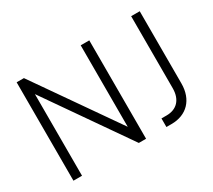

<svg xmlns="http://www.w3.org/2000/svg" viewBox="-139 -1002 1396 1259"><g transform="rotate(-30 559.5 -372.5)"><path d="M94 0H159V-618L589 0H644V-745H579V-128L149 -745H94ZM798 0H837C952 0 1026 -76 1026 -198V-745H961V-200C961 -114 914 -65 837 -65H798Z"/></g></svg>

Font: Mluvka Light
Style: Regular
Weight: 300
Designer: Modified by Jiří Krblich, Original typeface by Gumpita Rahayu
Foundry: Gumpita Rahayu & Jiří Krblich
Version: Version 2.000;Glyphs 3.1.1 (3134)